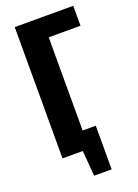

<svg xmlns="http://www.w3.org/2000/svg" viewBox="-178 -883 802 1113"><g transform="rotate(-20 223.5 -326.5)"><path d="M63 0V-810H424V-687H228V0ZM201 157 179 -112H309V157ZM130 -112H260V0H130Z"/></g></svg>

Font: Oswald SemiBold
Style: Regular
Weight: 600
Designer: Vernon Adams
Foundry: Vernon Adams
Version: Version 4.103;gftools[0.9.33.dev8+g029e19f]